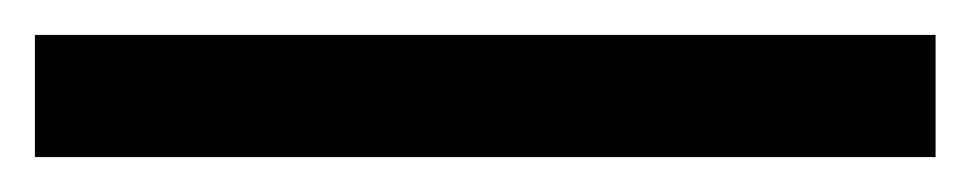

<svg xmlns="http://www.w3.org/2000/svg" viewBox="-28 49 556 110"><path d="M-8 139V69H508V139Z"/></svg>

Font: Libra Serif Modern
Style: Bold
Weight: 700
Designer: Stefan Peev, Context Ltd
Foundry: Ascender Corporation
Version: Version 1.000